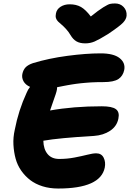

<svg xmlns="http://www.w3.org/2000/svg" viewBox="-20 -1088 756 1116"><path d="M648.9 -1067.9Q679.2 -1067.9 698.5 -1047.4Q717.8 -1026.9 715.8 -997.1Q714.4 -976.6 695.3 -956.3Q676.3 -936 607.9 -890.1Q555.7 -857.9 530 -846.9Q504.4 -835.9 476.1 -835.9Q443.8 -835.9 424.1 -847.7Q404.3 -859.4 390.1 -883.8Q378.4 -903.8 363.5 -919.9Q348.6 -936 337.9 -944.8Q327.1 -953.6 317.9 -962.6Q308.6 -971.7 305.2 -982.9Q301.8 -994.1 305.2 -1009.8Q309.6 -1034.2 332 -1048.6Q354.5 -1063 384.8 -1063Q423.3 -1063 450.7 -1047.4Q478 -1031.7 507.8 -992.2Q551.8 -1027.8 579.8 -1045.2Q607.9 -1062.5 619.4 -1065.2Q630.9 -1067.9 648.9 -1067.9ZM317.9 7.8Q269 7.8 227.5 -5.1Q186 -18.1 156 -41Q126 -64 103.5 -95.9Q81.1 -127.9 70.8 -165.8Q60.5 -203.6 58.1 -246.3Q55.7 -289.1 65.9 -334Q87.4 -446.3 134.8 -548.8Q142.1 -567.4 154.8 -583Q128.4 -594.7 116.9 -615.2Q105.5 -635.7 109.9 -658.2Q115.2 -682.6 129.2 -697Q143.1 -711.4 171.9 -721.2Q263.2 -749 371.8 -763.4Q480.5 -777.8 564.9 -777.8Q640.6 -777.8 675.3 -750.2Q710 -722.7 702.1 -681.2Q694.8 -646 668 -628.4Q641.1 -610.8 581.1 -610.8Q562 -610.8 543.5 -610.4Q524.9 -609.9 510 -609.1Q495.1 -608.4 477.5 -606.7Q460 -605 449 -604Q438 -603 421.1 -600.6Q404.3 -598.1 396.7 -596.9Q389.2 -595.7 372.8 -592.8Q356.4 -589.8 351.8 -588.9Q347.2 -587.9 330.8 -584.7Q314.5 -581.5 312 -581.1Q312 -572.8 311 -567.9Q309.1 -556.6 303.5 -539.8Q297.9 -522.9 287.4 -493.4Q276.9 -463.9 271 -445.8Q406.7 -470.2 571.8 -470.2Q631.3 -470.2 653.8 -453.4Q676.3 -436.5 668 -397.9Q659.2 -354 620.1 -327.9Q581.1 -301.8 525.9 -297.9Q322.3 -286.1 231.9 -270Q232.9 -221.2 256.6 -192.6Q280.3 -164.1 324.2 -164.1Q370.1 -164.1 413.1 -172.4Q456.1 -180.7 487.8 -188.7Q519.5 -196.8 539.1 -196.8Q569.8 -196.8 582.5 -171.4Q595.2 -146 588.9 -113.8Q564 7.8 317.9 7.8Z"/></svg>

Font: Shantell Sans Irregular Bouncy
Style: Italic
Weight: 800
Italic angle: -11.31°
Designer: Stephen Nixon, Anya Danilova, Shantell Martin
Foundry: Arrow Type
Version: Version 1.006;[9816181b4]